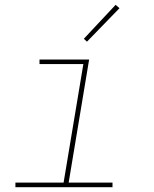

<svg xmlns="http://www.w3.org/2000/svg" viewBox="-20 -777 640 797"><path d="M44 0V-19H244L326 -511H144V-530H350L265 -19H447V0ZM341 -604 328 -616 460 -757 476 -743Z"/></svg>

Font: Iosevka Curly Slab ThExObl
Style: Regular
Weight: 100
Width: 7
Italic angle: -9°
Monospace: yes
Designer: Belleve Invis
Foundry: Belleve Invis
Version: Version 11.1.0; ttfautohint (v1.8.3)